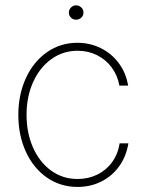

<svg xmlns="http://www.w3.org/2000/svg" viewBox="-20 -701 558 731"><path d="M49.8 -263.7Q49.8 -340.8 78.6 -403.6Q107.4 -466.3 158.7 -502.2Q210 -538.1 274.4 -538.1Q322.8 -538.1 364 -517.6Q405.3 -497.1 432.6 -460Q460 -422.9 467.8 -375H434.6Q427.7 -413.6 405.5 -443.8Q383.3 -474.1 349.4 -491Q315.4 -507.8 275.4 -507.8Q220.2 -507.8 176 -476.3Q131.8 -444.8 106.4 -389.2Q81.1 -333.5 81.1 -263.7Q81.1 -195.3 105.7 -139.4Q130.4 -83.5 174.6 -51.5Q218.8 -19.5 275.4 -19.5Q315.9 -19.5 350.1 -36.1Q384.3 -52.7 406.7 -83.5Q429.2 -114.3 435.5 -155.3H468.8Q460.9 -106 434.1 -68.4Q407.2 -30.8 366 -10Q324.7 10.7 275.4 10.7Q210 10.7 158.7 -24.9Q107.4 -60.5 78.6 -123Q49.8 -185.5 49.8 -263.7ZM242.2 -653.3Q242.2 -664.6 250.5 -672.6Q258.8 -680.7 269.5 -680.7Q281.2 -680.7 289.6 -672.6Q297.9 -664.6 297.9 -653.3Q297.9 -641.6 289.6 -633.8Q281.2 -626 269.5 -626Q258.3 -626 250.2 -633.8Q242.2 -641.6 242.2 -653.3Z"/></svg>

Font: Pretendard GOV Thin
Style: Regular
Weight: 100
Designer: Base glyphs from Inter by Rasmus Andersson; Hangeul glyphs from Noto Sans CJK(Source Han Sans) by Jang Soo-young and Kan
Foundry: Kil Hyung-jin
Version: Version 1.309